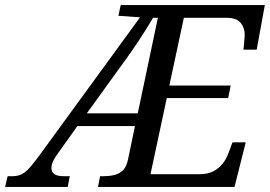

<svg xmlns="http://www.w3.org/2000/svg" viewBox="-78 -734 1060 754"><path d="M-58 0 -48 -42H-29Q-15 -42 -3.5 -45.5Q8 -49 19 -57Q30 -65 43 -80.5Q56 -96 74 -120L472 -666L387 -672L396 -714H962L930 -539H878Q879 -544 880 -557Q881 -570 882 -582.5Q883 -595 883 -597Q883 -625 867 -644.5Q851 -664 812 -664H644L587 -398H828L818 -349H577L513 -50H706Q738 -50 760 -61.5Q782 -73 796.5 -91.5Q811 -110 819 -132L835 -175H887L843 0H307L315 -42H328Q350 -42 370 -46.5Q390 -51 404.5 -65Q419 -79 425 -109L452 -239H226L151 -134Q138 -117 131 -102Q124 -87 124 -75Q124 -58 135.5 -50Q147 -42 175 -42H196L188 0ZM263 -289H463L542 -664H523Q509 -640 488 -607Q467 -574 443 -539Q419 -504 396 -473Z"/></svg>

Font: Noto Serif
Style: Italic
Weight: 400
Italic angle: -12°
Designer: Monotype Design Team
Foundry: Monotype Imaging Inc.
Version: Version 2.013